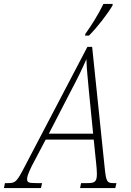

<svg xmlns="http://www.w3.org/2000/svg" viewBox="-76 -951 660 971"><path d="M354 -771H374C416 -813 467 -879 493 -923L494 -931H447C421 -877 386 -822 356 -780ZM-56 0H131L137 -25H108C69 -25 61 -28 61 -46C61 -59 69 -79 85 -112L155 -245H398L410 -128C412 -113 414 -85 414 -72C414 -32 404 -25 366 -25H334L329 0H507L513 -25H498C466 -25 461 -32 454 -97L390 -714H366L46 -103C8 -30 1 -25 -36 -25H-51ZM282 -490C316 -554 340 -603 361 -652C362 -604 369 -545 374 -486L395 -275H171Z"/></svg>

Font: Noto Serif Condensed ExtraLight
Style: Italic
Weight: 200
Width: 3
Italic angle: -12°
Designer: Monotype Design Team
Foundry: Monotype Imaging Inc.
Version: Version 2.013